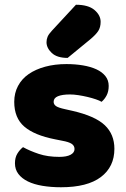

<svg xmlns="http://www.w3.org/2000/svg" viewBox="-20 -772 532 809"><path d="M462 -145Q462 -69 405 -26Q348 17 237 17Q195 17 159 11Q123 5 97.5 -7.5Q72 -20 57.5 -39Q43 -58 43 -84Q43 -108 53 -124.5Q63 -141 77 -152Q106 -136 143.5 -123.5Q181 -111 230 -111Q261 -111 277.5 -120Q294 -129 294 -144Q294 -158 282 -166Q270 -174 242 -179L212 -185Q125 -202 82.5 -238.5Q40 -275 40 -343Q40 -380 56 -410Q72 -440 101 -460Q130 -480 170.5 -491Q211 -502 260 -502Q297 -502 329.5 -496.5Q362 -491 386 -480Q410 -469 424 -451.5Q438 -434 438 -410Q438 -387 429.5 -370.5Q421 -354 408 -343Q400 -348 384 -353.5Q368 -359 349 -363.5Q330 -368 310.5 -371Q291 -374 275 -374Q242 -374 224 -366.5Q206 -359 206 -343Q206 -332 216 -325Q226 -318 254 -312L285 -305Q381 -283 421.5 -244.5Q462 -206 462 -145ZM300 -752Q352 -752 378 -730Q404 -708 404 -680Q404 -657 394 -641.5Q384 -626 360 -606L265 -528Q220 -528 198 -549Q176 -570 176 -594Q176 -606 180.5 -617Q185 -628 199 -643Z"/></svg>

Font: Baloo Tammudu 2 ExtraBold
Style: Regular
Weight: 800
Designer: Maithili Shingre, Omkar Shende and Ek Type
Foundry: Ek Type
Version: Version 1.640;hotconv 1.0.111;makeotfexe 2.5.65597; ttfautoh